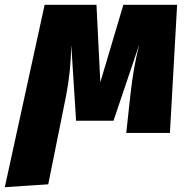

<svg xmlns="http://www.w3.org/2000/svg" viewBox="-94 -554 775 800"><path d="M614 0H432L449 -155Q461 -270 486 -368L379 -51H223L203 -366Q201 -254 181 -153L107 214L-74 226L92 -534H308L324 -211L420 -534H644Z"/></svg>

Font: FiraGO Heavy
Style: Italic
Weight: 900
Italic angle: -8°
Designer: bBox Type GmbH
Foundry: bBox Type GmbH
Version: Version 1.001